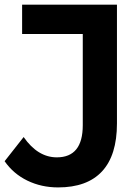

<svg xmlns="http://www.w3.org/2000/svg" viewBox="-50 -798 598 830"><path d="M-30 -101.1 52.2 -205.6Q113.3 -117.8 195.6 -117.8Q307.8 -117.8 307.8 -256.7V-651.1H45.6V-777.8H455.6V-264.4Q455.6 -126.7 391.1 -57.2Q326.7 12.2 201.1 12.2Q128.9 12.2 68.3 -17.2Q7.8 -46.7 -30 -101.1Z"/></svg>

Font: Paperlogy 7 Bold
Style: Regular
Weight: 700
Designer: redesigned by Lee Juim, glyphs from Gmarket Sans & Montserrat
Foundry: PT&
Version: Version 1.001